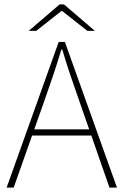

<svg xmlns="http://www.w3.org/2000/svg" viewBox="-20 -850 560 870"><path d="M10 0 246 -660H274L510 0H476L338 -396Q317 -456 298.5 -510.5Q280 -565 262 -626H258Q240 -565 221.5 -510.5Q203 -456 182 -396L42 0ZM112 -236V-264H405V-236ZM110 -710 250 -830H270L410 -710H376L262 -800H258L144 -710Z"/></svg>

Font: Mada ExtraLight
Style: Regular
Weight: 250
Designer: Khaled Hosny
Version: Version 1.5